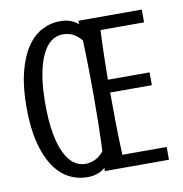

<svg xmlns="http://www.w3.org/2000/svg" viewBox="-79 -757 805 844"><g transform="rotate(-10 324.0 -335.0)"><path d="M606.9 -670.9V-613.8H412.6Q409.7 -557.6 408.4 -501.7Q407.2 -445.8 406.7 -393.1H592.8V-335.9H406.7Q406.7 -272.9 407.7 -200.9Q408.7 -128.9 412.1 -57.1H609.9V0H323.7Q323.7 -3.4 324 -6.8Q324.2 -10.3 324.2 -14.2Q292 13.2 245.1 13.2Q200.2 13.2 161.6 -7.3Q123 -27.8 94.5 -70.6Q65.9 -113.3 49.6 -179Q33.2 -244.6 33.2 -335Q33.2 -424.8 49.6 -490.5Q65.9 -556.2 94.5 -599.1Q123 -642.1 161.6 -662.6Q200.2 -683.1 245.1 -683.1Q269 -683.1 288.3 -676.3Q307.6 -669.4 324.7 -655.3Q324.2 -659.2 324 -663.1Q323.7 -667 323.7 -670.9ZM245.1 -45.9Q293.9 -45.9 328.1 -87.4Q331.1 -152.3 332 -216.1Q333 -279.8 333 -335.9Q333 -391.6 332 -454.8Q331.1 -518.1 328.6 -582Q310.5 -604 290.3 -614Q270 -624 245.1 -624Q217.8 -624 194.6 -607.2Q171.4 -590.3 154.1 -554.9Q136.7 -519.5 127 -464.8Q117.2 -410.2 117.2 -335Q117.2 -259.3 127 -204.6Q136.7 -149.9 154.1 -114.7Q171.4 -79.6 194.6 -62.7Q217.8 -45.9 245.1 -45.9Z"/></g></svg>

Font: Crushed
Style: Regular
Weight: 400
Width: 3
Designer: Astigmatic (AOETI)
Foundry: Astigmatic (AOETI)
Version: Version 001.000